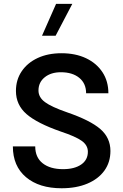

<svg xmlns="http://www.w3.org/2000/svg" viewBox="-20 -981 645 1006"><path d="M273.9 -960.9H358.9L271.5 -793.9H200.2ZM47.4 -213.9H164.6Q164.6 -156.2 203.6 -125.5Q242.7 -94.7 310.5 -94.7Q370.1 -94.7 405.3 -118.9Q440.4 -143.1 440.4 -186Q440.4 -219.7 408.7 -242.7Q377 -265.6 299.3 -291.5Q174.3 -335 118.9 -383.3Q63.5 -431.6 63.5 -504.4Q63.5 -563 93.8 -607.7Q124 -652.3 177.7 -677.2Q231.4 -702.1 302.2 -702.1Q375.5 -702.1 430.7 -676Q485.8 -649.9 516.8 -602.8Q547.9 -555.7 547.9 -492.2H431.2Q431.2 -543.9 395.3 -573.2Q359.4 -602.5 298.8 -602.5Q247.1 -602.5 214.4 -576.2Q181.6 -549.8 181.6 -506.8Q181.6 -471.2 215.6 -446Q249.5 -420.9 331.1 -392.6Q453.1 -350.6 505.9 -304.7Q558.6 -258.8 558.6 -189.9Q558.6 -130.9 526.9 -86.9Q495.1 -43 437.5 -18.8Q379.9 5.4 302.7 5.4Q185.1 5.4 116.2 -52.7Q47.4 -110.8 47.4 -213.9Z"/></svg>

Font: Estedad-FD SemiBold
Style: Regular
Weight: 600
Designer: Amin Abedi
Version: Version 7.3